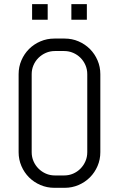

<svg xmlns="http://www.w3.org/2000/svg" viewBox="-20 -896 574 926"><path d="M463.9 -162.1Q463.9 -126.5 450.4 -95.2Q437 -64 413.6 -40.5Q390.1 -17.1 358.9 -3.7Q327.6 9.8 292 9.8H242.2Q206.5 9.8 175 -3.7Q143.6 -17.1 120.1 -40.5Q96.7 -64 83.3 -95.2Q69.8 -126.5 69.8 -162.1V-538.1Q69.8 -573.7 83.3 -605Q96.7 -636.2 120.1 -659.7Q143.6 -683.1 175 -696.5Q206.5 -710 242.2 -710H292Q327.6 -710 358.9 -696.5Q390.1 -683.1 413.6 -659.7Q437 -636.2 450.4 -605Q463.9 -573.7 463.9 -538.1V-162.1ZM400.9 -538.1Q400.9 -561.5 392.1 -581.8Q383.3 -602.1 368.2 -617.2Q353 -632.3 332.8 -641.1Q312.5 -649.9 289.1 -649.9H245.1Q221.7 -649.9 201.4 -641.1Q181.2 -632.3 165.8 -617.2Q150.4 -602.1 141.6 -581.8Q132.8 -561.5 132.8 -538.1V-162.1Q132.8 -138.7 141.6 -118.4Q150.4 -98.1 165.8 -82.8Q181.2 -67.4 201.4 -58.6Q221.7 -49.8 245.1 -49.8H289.1Q312.5 -49.8 332.8 -58.6Q353 -67.4 368.2 -82.8Q383.3 -98.1 392.1 -118.4Q400.9 -138.7 400.9 -162.1ZM134.8 -800.8V-876H210V-800.8ZM324.2 -800.8V-876H398.9V-800.8Z"/></svg>

Font: Abel
Style: Regular
Weight: 400
Designer: Matthew Desmond
Foundry: Matthew Desmond
Version: Version 1.003